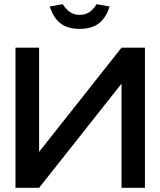

<svg xmlns="http://www.w3.org/2000/svg" viewBox="-20 -898 767 918"><path d="M673 -670H561L167 -172V-670H54V0H167L561 -498V0H673ZM218 -867 280 -878C302 -843 327 -827 361 -827C396 -827 420 -843 442 -878L504 -867C480 -793 437 -760 361 -760C285 -760 242 -793 218 -867Z"/></svg>

Font: LT Wave Medium
Style: Regular
Weight: 500
Designer: Daniel Lyons
Version: Version 2.5 (Glyphs App)